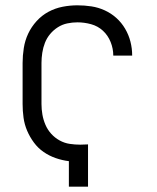

<svg xmlns="http://www.w3.org/2000/svg" viewBox="-20 -702 590 722"><path d="M239 0V-96Q214 -99 189.5 -107.5Q165 -116 144 -130.5Q123 -145 107.5 -166Q92 -187 82 -210.5Q72 -234 68.5 -259.5Q65 -285 65 -311V-465Q65 -493 69.5 -521.5Q74 -550 86 -575.5Q98 -601 117.5 -622.5Q137 -644 162 -657.5Q187 -671 215 -676.5Q243 -682 271 -682Q298 -682 324 -678Q350 -674 374 -663Q398 -652 417.5 -634.5Q437 -617 450.5 -594Q464 -571 470.5 -545.5Q477 -520 477 -494V-493H406Q406 -519 396 -544Q386 -569 367 -586.5Q348 -604 322.5 -611Q297 -618 271 -618Q252 -618 233 -614Q214 -610 197.5 -599.5Q181 -589 168.5 -574Q156 -559 149 -541Q142 -523 139 -503.5Q136 -484 136 -465V-311Q136 -291 139.5 -271Q143 -251 151 -232.5Q159 -214 172.5 -199Q186 -184 204 -174Q222 -164 242 -161Q262 -158 282 -158Q289 -158 296 -158.5Q303 -159 311 -159V0Z"/></svg>

Font: Lode
Style: Regular
Weight: 400
Monospace: yes
Designer: Belleve Invis
Foundry: Belleve Invis
Version: Version 29.2.0; ttfautohint (v1.8.3)